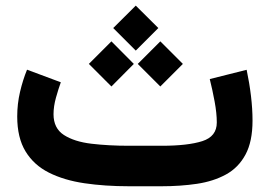

<svg xmlns="http://www.w3.org/2000/svg" viewBox="-20 -649 939 669"><path d="M542.5 0H429.7Q345.2 0 274.2 -10.5Q203.1 -21 150.6 -47.4Q98.1 -73.7 69.1 -121.3Q40 -168.9 40 -243.2Q40 -287.1 49.8 -328.9Q59.6 -370.6 74.2 -406.2L191.9 -362.3Q183.6 -339.4 175 -308.8Q166.5 -278.3 166.5 -251Q166.5 -202.1 202.6 -178.7Q238.8 -155.3 298.6 -148.2Q358.4 -141.1 429.7 -141.1H543.9Q634.3 -141.1 684.8 -157.2Q735.4 -173.3 735.4 -222.2Q735.4 -254.4 727.8 -295.4Q720.2 -336.4 710.9 -373.5L839.4 -405.8Q849.1 -359.9 854.5 -314.7Q859.9 -269.5 859.9 -229Q859.9 -155.8 835.4 -110.4Q811 -64.9 767.3 -41Q723.6 -17.1 666 -8.5Q608.4 0 542.5 0ZM453.1 -629.4 531.7 -551.3 453.1 -472.7 374.5 -551.3ZM538.6 -504.9 617.2 -426.3 538.6 -347.7 460 -426.3ZM368.2 -504.9 446.3 -426.3 368.2 -347.7 289.6 -426.3Z"/></svg>

Font: Vazirmatn UI ExtraBold
Style: Regular
Weight: 800
Designer: Saber Rastikerdar
Foundry: Saber Rastikerdar
Version: Version 33.003